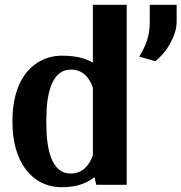

<svg xmlns="http://www.w3.org/2000/svg" viewBox="-20 -770 756 800"><path d="M32 -258C32 -179 52 -112 86 -66C118 -23 167 10 238 10C303 10 343 -8 374 -32L381 0H508V-750H367V-509C338 -526 299 -538 239 -538C206 -538 178 -531 152 -518C73 -478 32 -387 32 -268ZM173 -256V-270C173 -379 195 -480 275 -480C323 -480 351 -450 367 -405V-123C351 -78 322 -47 274 -47C195 -47 173 -147 173 -256ZM560 -534 627 -515C652 -535 675 -562 690 -591C704 -617 716 -646 716 -681V-750H604V-675C604 -614 583 -572 560 -534Z"/></svg>

Font: Aerodynamic
Style: Regular
Weight: 500
Designer: Google
Version: Version 2.000980; 2014